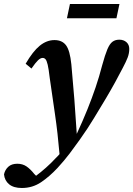

<svg xmlns="http://www.w3.org/2000/svg" viewBox="-112 -704 665 958"><path d="M-3 234Q-44 234 -66.5 215.5Q-89 197 -92 166Q-87 143 -70.5 128Q-54 113 -26 113Q1 113 20.5 126.5Q40 140 59 164L68 173Q91 156 117 133Q143 110 166 85Q171 80 176 75Q181 70 185 65Q176 -41 162.5 -133Q149 -225 136 -316Q131 -360 126 -381Q121 -402 115 -408.5Q109 -415 101 -415Q90 -415 77.5 -403Q65 -391 45 -362L16 -386Q52 -448 86.5 -476Q121 -504 160 -504Q198 -504 217.5 -478Q237 -452 244 -383Q252 -298 259 -208Q266 -118 271 -36Q302 -103 324.5 -159Q347 -215 365 -268Q383 -321 398 -379Q412 -430 423.5 -457.5Q435 -485 449 -495.5Q463 -506 483 -506Q505 -506 519 -493.5Q533 -481 533 -460Q533 -438 525 -417Q517 -396 501 -366Q483 -331 463 -294.5Q443 -258 417 -214Q389 -168 357.5 -115.5Q326 -63 286 -7Q262 27 235.5 62Q209 97 175 134Q135 177 92.5 205.5Q50 234 -3 234ZM222 -613 237 -684H484L469 -613Z"/></svg>

Font: Source Serif 4 SmText Semibold
Style: Italic
Weight: 600
Italic angle: -12°
Designer: Frank Grießhammer
Foundry: Adobe
Version: Version 4.005;hotconv 1.1.0;makeotfexe 2.6.0